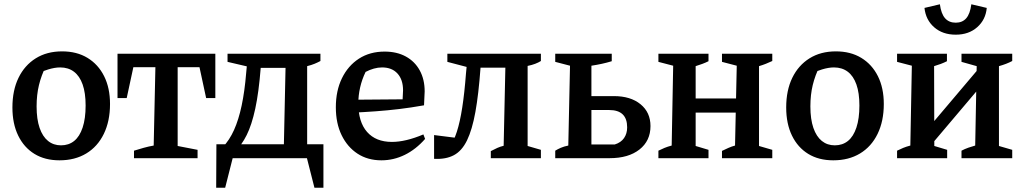

<svg xmlns="http://www.w3.org/2000/svg" viewBox="-20 -739 4780 897"><path d="M258 10Q190 10 141 -20Q92 -50 65 -105.5Q38 -161 38 -237Q38 -317 66.5 -375.5Q95 -434 147 -466.5Q199 -499 270 -499Q339 -499 389 -468.5Q439 -438 466.5 -383Q494 -328 494 -253Q494 -173 465 -113.5Q436 -54 383 -22Q330 10 258 10ZM265 -60Q301 -60 326.5 -80.5Q352 -101 366 -143Q380 -185 380 -246Q380 -305 366 -344.5Q352 -384 325.5 -404Q299 -424 261 -424Q236 -424 205 -414.5Q174 -405 130 -386L195 -431Q173 -387 162 -341.5Q151 -296 151 -242Q151 -182 165 -141.5Q179 -101 204.5 -80.5Q230 -60 265 -60Z M986 -488V-281H943L912 -425H810V-57L903 -39V0H606V-35Q628 -42 651.5 -48.5Q675 -55 698 -59L706 -425H603L572 -281H529V-488Z M1077 -30 1021 -52Q1052 -84 1073.5 -132Q1095 -180 1109 -246Q1123 -312 1130 -397L1133 -429L1043 -450V-488H1477V-454Q1464 -447 1449.5 -441Q1435 -435 1415 -430V-51H1306L1314 -422H1198Q1189 -307 1172.5 -231Q1156 -155 1132.5 -108Q1109 -61 1077 -30ZM990 138 991 -65H1491V138H1449L1414 0H1067L1032 138Z M1762 10Q1698 10 1650.5 -21Q1603 -52 1576 -107.5Q1549 -163 1549 -238Q1549 -315 1577.5 -373.5Q1606 -432 1657 -465Q1708 -498 1777 -498Q1834 -498 1876 -475Q1918 -452 1941 -410Q1964 -368 1964 -312L1961 -247Q1899 -236 1844.5 -229.5Q1790 -223 1735 -219Q1680 -215 1616 -212L1617 -273L1861 -275L1863 -317Q1863 -367 1837 -395.5Q1811 -424 1765 -424Q1746 -424 1726.5 -418.5Q1707 -413 1688 -403Q1671 -368 1662.5 -330.5Q1654 -293 1654 -256Q1654 -169 1695 -122.5Q1736 -76 1811 -76Q1875 -76 1958 -111L1966 -90Q1923 -41 1871 -15.5Q1819 10 1762 10Z M2008 3V-108L2127 -93L2080 -53Q2100 -79 2114.5 -124Q2129 -169 2139.5 -236.5Q2150 -304 2157 -396L2165 -479L2207 -414L2070 -450V-488H2507V-454Q2496 -447 2480.5 -441Q2465 -435 2445 -431V-57L2507 -39V0H2273V-33Q2290 -42 2303.5 -48Q2317 -54 2333 -58L2341 -423H2225Q2216 -299 2201 -216Q2186 -133 2162 -83.5Q2138 -34 2100.5 -14Q2063 6 2008 3Z M2574 0V-35Q2585 -42 2600 -48.5Q2615 -55 2635 -59L2643 -432L2574 -450V-488H2838V-453Q2815 -446 2792 -441Q2769 -436 2743 -432V-64H2852Q2881 -73 2895.5 -94Q2910 -115 2910 -144Q2910 -225 2826 -225H2695V-290H2848Q2926 -290 2972.5 -252Q3019 -214 3019 -150Q3019 -81 2967.5 -40.5Q2916 0 2828 0Z M3353 0V-34Q3367 -41 3383 -48Q3399 -55 3414 -59L3422 -432L3353 -450V-488H3588V-454Q3573 -447 3558 -441Q3543 -435 3526 -430V-57L3588 -39V0ZM3056 0V-35Q3070 -42 3084.5 -48Q3099 -54 3118 -59L3125 -432L3056 -450V-488H3290V-453Q3276 -446 3261 -440.5Q3246 -435 3230 -430V-57L3290 -39V0ZM3181 -213V-279H3474V-213Z M3873 10Q3805 10 3756 -20Q3707 -50 3680 -105.5Q3653 -161 3653 -237Q3653 -317 3681.5 -375.5Q3710 -434 3762 -466.5Q3814 -499 3885 -499Q3954 -499 4004 -468.5Q4054 -438 4081.5 -383Q4109 -328 4109 -253Q4109 -173 4080 -113.5Q4051 -54 3998 -22Q3945 10 3873 10ZM3880 -60Q3916 -60 3941.5 -80.5Q3967 -101 3981 -143Q3995 -185 3995 -246Q3995 -305 3981 -344.5Q3967 -384 3940.5 -404Q3914 -424 3876 -424Q3851 -424 3820 -414.5Q3789 -405 3745 -386L3810 -431Q3788 -387 3777 -341.5Q3766 -296 3766 -242Q3766 -182 3780 -141.5Q3794 -101 3819.5 -80.5Q3845 -60 3880 -60Z M4297 -23 4291 -110 4594 -468V-374ZM4171 0V-35Q4185 -42 4199.5 -48Q4214 -54 4233 -59L4240 -432L4171 -450V-488H4404V-453Q4390 -446 4375.5 -440.5Q4361 -435 4344 -430L4345 -57L4405 -39V0ZM4472 0V-35Q4487 -43 4504 -49Q4521 -55 4536 -59L4543 -430L4472 -450V-488H4709V-454Q4683 -440 4647 -430V-57L4709 -39V0ZM4445 -577Q4384 -577 4344.5 -611.5Q4305 -646 4299 -702L4371 -719Q4377 -674 4395.5 -653.5Q4414 -633 4445 -633Q4476 -633 4494 -653.5Q4512 -674 4518 -719L4590 -702Q4585 -647 4545.5 -612Q4506 -577 4445 -577Z"/></svg>

Font: Piazzolla 24pt SemiBold
Style: Regular
Weight: 600
Designer: Juan Pablo del Peral
Foundry: Huerta Tipografica
Version: Version 2.005